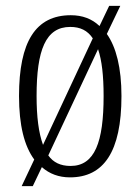

<svg xmlns="http://www.w3.org/2000/svg" viewBox="-20 -596 479 656"><path d="M97 -51 54 40H92L123 -25C149 -2 181 10 219 10C334 10 395 -77 395 -268C395 -364 377 -435 345 -480L391 -576H353L320 -507C294 -532 261 -544 222 -544C102 -544 45 -454 45 -268C45 -168 63 -97 97 -51ZM297 -465 127 -101C112 -142 105 -197 105 -268C105 -425 136 -504 220 -504C254 -504 279 -492 297 -465ZM221 -29C187 -29 162 -41 145 -65L315 -428C328 -390 334 -337 334 -268C334 -111 304 -29 221 -29Z"/></svg>

Font: Noto Serif Bengali ExtraCondensed Light
Style: Regular
Weight: 300
Width: 2
Designer: Juan Bruce, Universal Thirst, Indian Type Foundry and the Monotype Design Team.
Foundry: Monotype Imaging Inc.
Version: Version 2.003